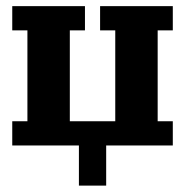

<svg xmlns="http://www.w3.org/2000/svg" viewBox="-20 -469 597 619"><path d="M253.9 -449.2V-371.1H205.1V-78.1H351.6V-371.1H302.7V-449.2H537.1V-371.1H488.3V-78.1H537.1V0H322.3V129.4H234.4V0H19.5V-78.1H68.4V-371.1H19.5V-449.2Z"/></svg>

Font: Orelega One
Style: Regular
Weight: 400
Version: Version 1.1 ; ttfautohint (v1.8.3)